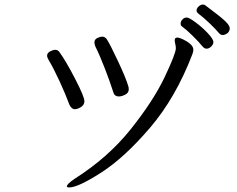

<svg xmlns="http://www.w3.org/2000/svg" viewBox="-20 -812 1040 844"><path d="M959 -658Q950 -658 943 -666Q930 -682 902.5 -708.5Q875 -735 851 -753Q844 -759 844 -766Q844 -775 853 -783.5Q862 -792 872 -792Q878 -792 882 -789Q948 -740 969 -720Q990 -700 990 -688Q990 -676 981 -667Q969 -658 959 -658ZM888 -598Q879 -598 871 -607Q854 -628 826.5 -655Q799 -682 781 -695Q774 -699 774 -708Q774 -718 782 -726.5Q790 -735 801 -735Q811 -735 840 -713.5Q869 -692 893.5 -666Q918 -640 918 -627Q918 -617 908.5 -607.5Q899 -598 888 -598ZM395 -625Q395 -639 408 -645Q421 -651 429 -651Q443 -651 451 -637Q464 -617 499 -542.5Q534 -468 544 -433Q546 -428 546 -419Q546 -404 530.5 -396Q515 -388 503 -388Q483 -388 478 -407Q464 -451 441.5 -509.5Q419 -568 399 -608Q395 -620 395 -625ZM194 -548Q187 -560 187 -567Q187 -579 200 -586Q213 -593 223 -593Q235 -593 242 -582Q269 -545 310 -466Q351 -387 351 -367Q351 -351 336 -341.5Q321 -332 309 -332Q294 -332 285 -352Q269 -396 242 -454.5Q215 -513 194 -548ZM274 7Q274 -3 308 -26Q456 -120 555.5 -245Q655 -370 704 -473.5Q753 -577 753 -600Q753 -608 750.5 -618.5Q748 -629 748 -636Q748 -647 761 -647Q767 -647 784.5 -639Q802 -631 816 -619Q830 -607 830 -593Q830 -585 825 -572Q752 -382 639.5 -250.5Q527 -119 425 -53.5Q323 12 284 12Q274 12 274 7Z"/></svg>

Font: Iansui
Style: Regular
Weight: 400
Designer: But Ko / Fontworks Inc.
Foundry: zi-hi.com / Fontworks Inc.
Version: Version 1.002